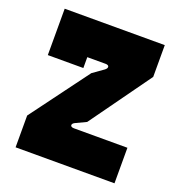

<svg xmlns="http://www.w3.org/2000/svg" viewBox="-127 -807 854 914"><g transform="rotate(20 299.5 -350.0)"><path d="M52 0H553V-180H282C260 -180 260 -197 278 -205L331 -230L553 -539V-700H46V-465H226V-520H319C338 -520 341 -506 325 -494L270 -455L52 -161Z"/></g></svg>

Font: Finlandica Black
Style: Regular
Weight: 900
Designer: Niklas Ekholm, Juho Hiilivirta, Jaakko Suomalainen
Foundry: Helsinki Type Studio
Version: Version 2.000;Glyphs 3.2 (3202)